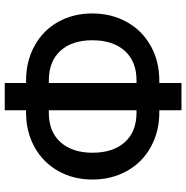

<svg xmlns="http://www.w3.org/2000/svg" viewBox="-7 -773 810 836"><g transform="rotate(90 398.0 -355.0)"><path d="M460 -643.6V-740.2H341.3V-643.6H329.6Q246.6 -643.6 179.7 -606.2Q112.8 -568.8 75.7 -502Q38.6 -435.1 38.6 -351.6Q38.6 -269 75.4 -203.1Q112.3 -137.2 179.7 -100.3Q247.1 -63.5 329.6 -63.5H341.3V29.3H460V-63.5H472.7Q554.7 -64 620.8 -100.6Q687 -137.2 724.4 -203.4Q761.7 -269.5 761.7 -352.5Q761.7 -436 724.4 -502.9Q687 -569.8 619.9 -606.7Q552.7 -643.6 470.7 -643.6ZM329.6 -544.4H341.3V-162.6H331.1Q247.1 -162.6 201.2 -213.1Q155.3 -263.7 155.3 -351.6Q155.3 -441.9 201.4 -493.2Q247.6 -544.4 329.6 -544.4ZM460 -544.4H470.2Q553.7 -544.4 599.4 -493.2Q645 -441.9 645 -352.5Q645 -265.1 599.4 -213.9Q553.7 -162.6 471.7 -162.6H460Z"/></g></svg>

Font: FAU Chimera Medium
Style: Regular
Weight: 500
Version: Version 1.002;hotconv 1.0.117;makeotfexe 2.5.65602